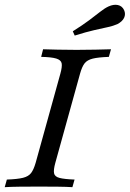

<svg xmlns="http://www.w3.org/2000/svg" viewBox="-26 -775 538 795"><path d="M-6.5 0 2.4 -31.5Q46.5 -33.1 69.3 -38.8Q92 -44.5 102.8 -58.6Q113.5 -72.7 121.6 -100.8L224 -470.2Q232 -499.2 229.3 -512.9Q226.5 -526.6 206.6 -532.7Q186.6 -538.7 144.4 -539.5L152.4 -571Q177.4 -570.2 213 -569.4Q248.6 -568.5 290.9 -568.5Q332.4 -568.5 369.6 -569.4Q406.8 -570.2 433.6 -571L424.7 -539.5Q380.8 -537.9 358 -532.3Q335.2 -526.6 324.4 -512.9Q313.6 -499.1 305.5 -470.1L203.1 -100.8Q195.1 -71.8 197.8 -57.7Q200.5 -43.5 220.5 -38.3Q240.4 -33.1 282.7 -31.5L273.8 0Q249.7 -1.6 213.3 -2Q176.9 -2.4 136.1 -2.4Q92.9 -2.4 56.1 -2Q19.3 -1.6 -6.5 0ZM283.4 -627.7 275.4 -645.4Q316.6 -671.3 343.5 -691.5Q370.3 -711.7 388.9 -726.3Q407.4 -740.9 423.1 -748.2Q444.4 -757.9 462 -754.2Q479.7 -750.4 487.8 -733.2Q495.2 -716.7 487.8 -701.1Q480.3 -685.6 459.8 -675Q443.3 -667.7 419.9 -662.6Q396.4 -657.5 363.8 -650.1Q331.1 -642.7 283.4 -627.7Z"/></svg>

Font: Playfair 5pt SemiExpanded Light 12pt
Style: Italic
Weight: 300
Italic angle: -15.6°
Version: Version 2.000;gftools[0.9.28]